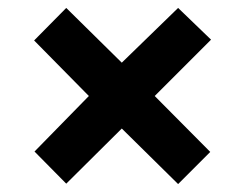

<svg xmlns="http://www.w3.org/2000/svg" viewBox="-20 -595 618 484"><path d="M429 -575 512 -495 370 -353 510 -212 429 -131 287 -271 147 -132 67 -213 204 -353 66 -493 147 -575 287 -437Z"/></svg>

Font: Noto Sans ExtraBold
Style: Regular
Weight: 800
Designer: Monotype Design Team
Foundry: Monotype Imaging Inc.
Version: Version 2.007